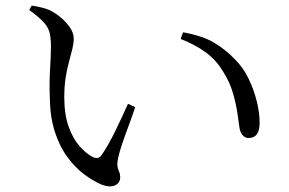

<svg xmlns="http://www.w3.org/2000/svg" viewBox="-20 -702 1040 690"><path d="M344 -39Q314 -52 282.5 -75.5Q251 -99 223 -136.5Q195 -174 177.5 -227Q160 -280 159 -351Q157 -405 160 -454Q163 -503 163 -537Q163 -564 158.5 -583.5Q154 -603 137 -622Q120 -641 85 -666L94 -682Q112 -679 127.5 -675.5Q143 -672 157 -666Q175 -658 195.5 -641.5Q216 -625 230.5 -604.5Q245 -584 245 -563Q245 -547 240 -526Q235 -505 228 -480Q221 -455 216 -423.5Q211 -392 211 -353Q211 -290 227 -246Q243 -202 266.5 -176Q290 -150 311 -139Q322 -133 331 -134.5Q340 -136 346 -146Q370 -181 394.5 -231.5Q419 -282 440 -329L466 -317Q455 -284 441.5 -248Q428 -212 418 -182Q408 -152 405 -136Q400 -114 402.5 -102.5Q405 -91 408.5 -83.5Q412 -76 412 -65Q412 -45 393.5 -36Q375 -27 344 -39ZM873 -206Q862 -206 853 -215Q844 -224 841 -241Q838 -263 833 -296.5Q828 -330 817 -368Q806 -406 784 -441Q758 -486 718.5 -514.5Q679 -543 629 -562L638 -586Q709 -573 750.5 -548Q792 -523 826 -487Q855 -458 874 -418Q893 -378 903 -337Q913 -296 913 -262Q913 -233 903 -219.5Q893 -206 873 -206Z"/></svg>

Font: Noto Serif HK ExtraLight
Style: Regular
Weight: 400
Version: Version 2.002-H1;hotconv 1.1.0;makeotfexe 2.6.0